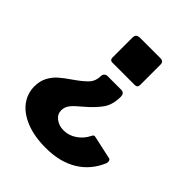

<svg xmlns="http://www.w3.org/2000/svg" viewBox="-199 -646 936 936"><g transform="rotate(45 269.5 -177.5)"><path d="M193 -503Q193 -518 200 -524Q207 -530 223 -530H359Q372 -530 377.5 -524.5Q383 -519 383 -507V-369Q383 -349 365 -349H210Q193 -349 193 -368ZM538 8Q538 14 537 17Q505 94 438 134.5Q371 175 275 175Q194 175 137 151.5Q80 128 51.5 89Q23 50 23 2Q23 -36 38 -63.5Q53 -91 74 -109.5Q95 -128 130 -152Q175 -183 196 -206Q217 -229 217 -264Q217 -273 223.5 -279.5Q230 -286 239 -286H334Q345 -286 351 -279.5Q357 -273 357 -260Q357 -205 332 -170Q307 -135 261 -96Q229 -70 213.5 -51Q198 -32 198 -8Q198 18 220.5 35.5Q243 53 276 53Q311 53 342 32Q373 11 390 -23Q395 -35 403 -35L413 -33L528 -8Q538 -6 538 8Z"/></g></svg>

Font: Libre Franklin ExtraBold
Style: Regular
Weight: 800
Designer: Pablo Impallari, Rodrigo Fuenzalida
Foundry: Impallari Type
Version: Version 1.002; ttfautohint (v1.5)